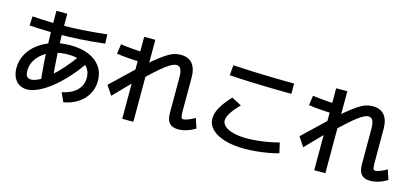

<svg xmlns="http://www.w3.org/2000/svg" viewBox="-70 -1338 4140 1932"><g transform="rotate(15 2000.0 -372.0)"><path d="M590 -34Q655 -47 701.5 -75Q748 -103 772.5 -144.5Q797 -186 797 -238Q797 -295 768.5 -335Q740 -375 685.5 -396Q631 -417 554 -417Q478 -417 413.5 -397Q349 -377 301.5 -341.5Q254 -306 227 -258Q200 -210 200 -153Q200 -115 214 -96Q228 -77 258 -77Q295 -77 343.5 -103.5Q392 -130 448 -179Q504 -228 563.5 -296Q623 -364 681 -448L766 -387Q703 -294 633 -217Q563 -140 493 -84.5Q423 -29 358.5 0.5Q294 30 241 30Q195 29 160 6.5Q125 -16 106 -57Q87 -98 87 -153Q87 -230 122.5 -295.5Q158 -361 221 -409.5Q284 -458 369 -485.5Q454 -513 554 -513Q665 -513 745 -480Q825 -447 869 -385Q913 -323 913 -238Q913 -163 878.5 -100.5Q844 -38 780.5 3.5Q717 45 632 60ZM361 -76Q351 -160 344.5 -241.5Q338 -323 334 -417Q330 -499 328.5 -595Q327 -691 327 -811H440Q440 -700 441.5 -610Q443 -520 446 -442Q451 -345 458 -262Q465 -179 474 -94ZM402 -589Q353 -589 299.5 -590.5Q246 -592 195.5 -594Q145 -596 105 -599L109 -695Q149 -692 198 -689.5Q247 -687 300.5 -686Q354 -685 403 -685Q514 -685 628 -692Q742 -699 883 -715L887 -619Q744 -603 629 -596Q514 -589 402 -589Z M1818 24Q1755 24 1725.5 -9.5Q1696 -43 1696 -117V-482Q1696 -542 1681.5 -570Q1667 -598 1636 -598Q1617 -598 1591 -585.5Q1565 -573 1526.5 -544Q1488 -515 1433 -465.5Q1378 -416 1301 -342H1290Q1248 -299 1195.5 -246Q1143 -193 1081 -128L1016 -225Q1143 -348 1234 -433Q1325 -518 1390 -572Q1455 -626 1500.5 -656Q1546 -686 1581.5 -697Q1617 -708 1651 -708Q1732 -708 1773.5 -658.5Q1815 -609 1815 -513V-174Q1815 -138 1817.5 -119Q1820 -100 1825.5 -93.5Q1831 -87 1842 -87Q1860 -87 1891.5 -99Q1923 -111 1961 -133L1995 -31Q1950 -4 1905 10Q1860 24 1818 24ZM1248 67V-787H1364V67ZM1283 -533Q1256 -533 1223.5 -534.5Q1191 -536 1156 -538.5Q1121 -541 1088 -544.5Q1055 -548 1028 -553L1042 -654Q1069 -650 1102 -646.5Q1135 -643 1169 -640Q1203 -637 1236 -635.5Q1269 -634 1295 -634Z M2510 40Q2393 40 2305.5 13.5Q2218 -13 2170.5 -60.5Q2123 -108 2123 -173Q2123 -227 2157.5 -288.5Q2192 -350 2263 -426L2366 -372Q2308 -313 2278 -266Q2248 -219 2248 -185Q2248 -150 2280.5 -123Q2313 -96 2372 -81.5Q2431 -67 2510 -67Q2560 -67 2620 -73Q2680 -79 2738.5 -90Q2797 -101 2841 -113L2865 -7Q2821 6 2759.5 17Q2698 28 2632.5 34Q2567 40 2510 40ZM2827 -616Q2713 -617 2603.5 -619Q2494 -621 2388.5 -625.5Q2283 -630 2179 -636L2189 -743Q2290 -737 2393.5 -732.5Q2497 -728 2605.5 -726Q2714 -724 2827 -723Z M3818 24Q3755 24 3725.5 -9.5Q3696 -43 3696 -117V-482Q3696 -542 3681.5 -570Q3667 -598 3636 -598Q3617 -598 3591 -585.5Q3565 -573 3526.5 -544Q3488 -515 3433 -465.5Q3378 -416 3301 -342H3290Q3248 -299 3195.5 -246Q3143 -193 3081 -128L3016 -225Q3143 -348 3234 -433Q3325 -518 3390 -572Q3455 -626 3500.5 -656Q3546 -686 3581.5 -697Q3617 -708 3651 -708Q3732 -708 3773.5 -658.5Q3815 -609 3815 -513V-174Q3815 -138 3817.5 -119Q3820 -100 3825.5 -93.5Q3831 -87 3842 -87Q3860 -87 3891.5 -99Q3923 -111 3961 -133L3995 -31Q3950 -4 3905 10Q3860 24 3818 24ZM3248 67V-787H3364V67ZM3283 -533Q3256 -533 3223.5 -534.5Q3191 -536 3156 -538.5Q3121 -541 3088 -544.5Q3055 -548 3028 -553L3042 -654Q3069 -650 3102 -646.5Q3135 -643 3169 -640Q3203 -637 3236 -635.5Q3269 -634 3295 -634Z"/></g></svg>

Font: M PLUS 2 SemiBold
Style: Regular
Weight: 600
Designer: Coji Morishita
Foundry: UNDERFOREST DESIGN
Version: Version 1.001